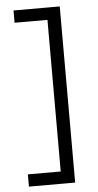

<svg xmlns="http://www.w3.org/2000/svg" viewBox="-56 -743 447 873"><g transform="rotate(-5 167.5 -306.0)"><path d="M190 96V-708H251V96ZM40 96V40H221V96ZM40 -652V-708H221V-652Z"/></g></svg>

Font: Outfit-Light
Style: Regular
Weight: 300
Designer: Rodrigo Fuenzalida
Foundry: fragTYPE
Version: Version 1.000